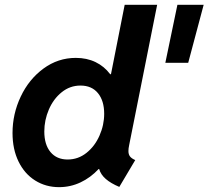

<svg xmlns="http://www.w3.org/2000/svg" viewBox="-20 -772 869 800"><path d="M393.1 -67.9H391.1Q357.4 -31.7 315.4 -12Q273.4 7.8 226.1 7.8Q170.9 7.8 126.7 -19.8Q82.5 -47.4 57.4 -98.6Q32.2 -149.9 32.2 -217.8Q32.2 -297.4 66.4 -369.6Q100.6 -441.9 161.1 -486.3Q221.7 -530.8 295.9 -530.8Q341.8 -530.8 378.2 -513.2Q414.6 -495.6 439 -462.9H442.4L499.5 -752H634.8L518.1 -167Q515.1 -153.3 515.1 -142.6Q515.1 -128.9 521.5 -120.4Q527.8 -111.8 543.5 -105L477.1 6.8Q441.4 -8.3 420.7 -26.4Q399.9 -44.4 393.1 -67.9ZM414.1 -297.9Q414.1 -352.1 388.2 -383.8Q362.3 -415.5 315.4 -415.5Q271.5 -415.5 237.1 -387.7Q202.6 -359.9 183.6 -315.7Q164.6 -271.5 164.6 -224.1Q164.6 -169.4 190.4 -138.4Q216.3 -107.4 261.7 -107.4Q305.7 -107.4 340.3 -135Q375 -162.6 394.5 -206.8Q414.1 -251 414.1 -297.9ZM719.2 -752H828.6L764.2 -510.3H668.9Z"/></svg>

Font: Reddit Sans Fudge
Style: Bold
Weight: 700
Italic angle: -11.25°
Designer: Stephen Hutchings
Version: Version 1.013